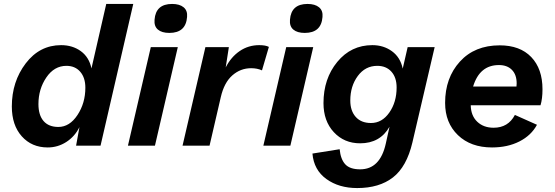

<svg xmlns="http://www.w3.org/2000/svg" viewBox="-20 -739 2814 974"><path d="M222 9Q141 9 90.5 -47.5Q40 -104 40 -199Q40 -325 110.5 -417.5Q181 -510 290 -510Q348 -510 390 -479.5Q432 -449 444 -392L519 -719H656L490 0H366L383 -94Q359 -46 316 -18.5Q273 9 222 9ZM276 -95Q333 -95 373 -155.5Q413 -216 413 -294Q413 -345 387 -375Q361 -405 317 -405Q255 -405 215 -346Q175 -287 175 -211Q175 -155 201 -125Q227 -95 276 -95Z M839 -572Q801 -572 781 -589Q761 -606 764 -639Q770 -719 853 -719Q891 -719 911.5 -702Q932 -685 929 -653Q923 -572 839 -572ZM882 -500 766 0H629L745 -500Z M1295 -510Q1328 -510 1344 -501L1309 -382Q1285 -393 1254 -393Q1200 -393 1158.5 -356.5Q1117 -320 1100 -246L1043 0H906L1022 -500H1141L1125 -397Q1152 -450 1196 -480Q1240 -510 1295 -510Z M1526 -572Q1488 -572 1468 -589Q1448 -606 1451 -639Q1457 -719 1540 -719Q1578 -719 1598.5 -702Q1619 -685 1616 -653Q1610 -572 1526 -572ZM1569 -500 1453 0H1316L1432 -500Z M2048 -500H2185L2072 -16Q2043 107 1973.5 161Q1904 215 1792 215Q1699 215 1635.5 169Q1572 123 1565 40L1703 18Q1708 69 1731.5 94.5Q1755 120 1807 120Q1908 120 1937 -10L1956 -96Q1908 -12 1807 -12Q1726 -12 1673.5 -68.5Q1621 -125 1621 -216Q1621 -340 1691 -425Q1761 -510 1869 -510Q1926 -510 1968.5 -479Q2011 -448 2023 -391ZM1862 -115Q1918 -115 1955 -168Q1992 -221 1992 -295Q1992 -346 1965.5 -375.5Q1939 -405 1894 -405Q1833 -405 1795 -353.5Q1757 -302 1757 -229Q1757 -177 1784.5 -146Q1812 -115 1862 -115Z M2732 -286Q2732 -238 2722 -205H2368Q2369 -152 2401 -121.5Q2433 -91 2484 -91Q2558 -91 2592 -156L2704 -106Q2675 -52 2615 -21.5Q2555 9 2476 9Q2368 9 2303 -53.5Q2238 -116 2238 -217Q2238 -344 2313 -426.5Q2388 -509 2515 -509Q2618 -509 2675 -449.5Q2732 -390 2732 -286ZM2511 -409Q2413 -409 2380 -300H2600Q2601 -306 2601 -316Q2601 -360 2577 -384.5Q2553 -409 2511 -409Z"/></svg>

Font: Elaine Sans SemiBold
Style: Italic
Weight: 600
Italic angle: -13°
Designer: Wei Huang
Foundry: Wei Huang
Version: Version 2.001;December 24, 2019;FontCreator 12.0.0.2547 64-b